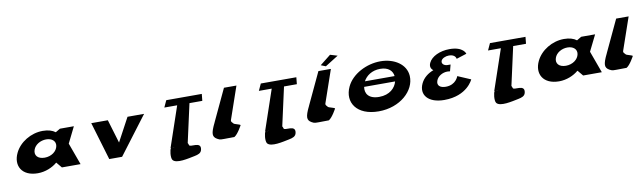

<svg xmlns="http://www.w3.org/2000/svg" viewBox="-45 -1310 6963 2076"><g transform="rotate(-10 3437.0 -271.5)"><path d="M88.6 -239C25.5 -108 90.4 17 267.4 17C350.4 17 428.6 -17 480.3 -61H482.3L533 0H738L650.7 -240L737.7 -416H584.7L534.1 -386C501.9 -411 456 -425 396 -425C267 -425 140.3 -348 88.6 -239ZM275.6 -239C293.8 -293 355.2 -328 417.2 -328C479.2 -328 522.8 -293 513.6 -239C503.7 -181 442.8 -136 368.8 -136C291.8 -136 255.7 -181 275.6 -239Z M1110.7 -416H928.7L1053 0H1194L1508.7 -416H1326.7L1188.2 -158Z M1736.1 -445H1877.1L1726.3 -2H1731.3C1717.5 10 1704.4 102 1724.4 128C1761.1 176 1897.3 142 1967.4 128C2006.6 120 2040.2 110 2048 72C2068.5 -23 1934.1 32 1928 0C1925.5 -10 1922.6 -17 1918.5 -23L2012.1 -445H2153.1L2160.6 -520H1770.6ZM1772.2 -1C1762 0 1752 0 1742.3 -2Z M2243.5 -193 2243.4 -192C2238.8 -182 2234.5 -173 2230.1 -164L2222.5 -147C2186.3 -61 2195.7 -31 2261.5 -3C2281.2 5 2329 0 2427 0C2467.5 -23 2515.6 -115 2515.6 -115C2510.1 -125 2449.8 -136 2443.2 -145C2429.5 -160 2416 -170 2421.3 -185L2545.2 -544H2408.2Z M2774.1 -445H2915.1L2764.3 -2H2769.3C2755.5 10 2742.4 102 2762.4 128C2799.1 176 2935.3 142 3005.4 128C3044.6 120 3078.2 110 3086 72C3106.5 -23 2972.1 32 2966 0C2963.5 -10 2960.6 -17 2956.5 -23L3050.1 -445H3191.1L3198.6 -520H2808.6ZM2810.2 -1C2800 0 2790 0 2780.3 -2Z M3599.5 -696 3678.8 -672 3533.9 -581 3481.1 -602ZM3280.5 -193 3280.4 -192C3275.8 -182 3271.5 -173 3267.1 -164L3259.5 -147C3223.3 -61 3232.7 -31 3298.5 -3C3318.2 5 3365 0 3464 0C3504.5 -23 3552.6 -115 3552.6 -115C3547.1 -125 3486.8 -136 3479.2 -145C3466.5 -160 3453 -170 3458.3 -185L3582.2 -544H3445.2Z M4247.3 -348H3921.3C3952 -405 4015.2 -452 4106.2 -452C4197.2 -452 4241 -405 4247.3 -348ZM3902.4 -290H4242.4C4225 -222 4161.7 -155 4044.7 -155C3925.7 -155 3891 -222 3902.4 -290ZM3748.1 -321C3672.3 -159 3771.3 -2 4013.3 -2C4249.3 -2 4418.3 -159 4409.1 -321C4401.9 -450 4274.4 -532 4122.4 -532C3971.4 -532 3807.9 -450 3748.1 -321Z M5053 -451C5053 -451 5034.4 -532 4881.4 -532C4776.4 -532 4681.7 -488 4651.6 -422C4635.2 -387 4643.8 -358 4670.7 -338C4610.2 -315 4559.2 -276 4531.4 -218C4475.1 -99 4557 0 4733 0C4986 0 5056.9 -169 5056.9 -169L4914.2 -230C4914.2 -230 4886.1 -138 4773.1 -138C4710.1 -138 4675.7 -168 4693.4 -218C4709.7 -266 4764.4 -297 4817.4 -297C4833.4 -297 4846 -294 4846 -294L4865 -366H4833C4795 -366 4765.7 -390 4776.4 -421C4785.4 -447 4826.2 -465 4863.2 -465C4937.2 -465 4940.5 -415 4940.5 -415Z M5290.1 -445H5431.1L5280.3 -2H5285.3C5271.5 10 5258.4 102 5278.4 128C5315.1 176 5451.3 142 5521.4 128C5560.6 120 5594.2 110 5602 72C5622.5 -23 5488.1 32 5482 0C5479.5 -10 5476.6 -17 5472.5 -23L5566.1 -445H5707.1L5714.6 -520H5324.6ZM5326.2 -1C5316 0 5306 0 5296.3 -2Z M5811.6 -239C5748.5 -108 5813.4 17 5990.4 17C6073.4 17 6151.6 -17 6203.3 -61H6205.3L6256 0H6461L6373.7 -240L6460.7 -416H6307.7L6257.1 -386C6224.9 -411 6179 -425 6119 -425C5990 -425 5863.3 -348 5811.6 -239ZM5998.6 -239C6016.8 -293 6078.2 -328 6140.2 -328C6202.2 -328 6245.8 -293 6236.6 -239C6226.7 -181 6165.8 -136 6091.8 -136C6014.8 -136 5978.7 -181 5998.6 -239Z M6549.5 -193 6549.4 -192C6544.8 -182 6540.5 -173 6536.1 -164L6528.5 -147C6492.3 -61 6501.7 -31 6567.5 -3C6587.2 5 6635 0 6733 0C6773.5 -23 6821.6 -115 6821.6 -115C6816.1 -125 6755.8 -136 6749.2 -145C6735.5 -160 6722 -170 6727.3 -185L6851.2 -544H6714.2Z"/></g></svg>

Font: Hussar Milosc
Style: Obl
Weight: 700
Foundry: Cannot Into Space Fonts
Version: Version 1.02